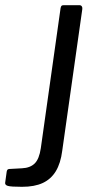

<svg xmlns="http://www.w3.org/2000/svg" viewBox="-123 -550 379 740"><path d="M116.8 31.4Q110.7 79.2 92.2 109.8Q73.7 140.3 41.9 155.2Q10.1 170 -38.2 170Q-81 170 -92.7 166.5Q-104.4 163 -103.1 154.2L-97.1 110.9Q-96.1 106.6 -94.3 104.2Q-92.5 101.8 -87.5 101.3L-38.3 98.6Q-6.6 97.1 10.8 79.9Q28.2 62.7 34.3 21.1L110.5 -518.8Q111.8 -525.4 114.2 -527.7Q116.6 -530 122.7 -530H183.2Q189.3 -530 192.3 -525.5Q195.2 -521 194.2 -514.9L116.8 31.4Z"/></svg>

Font: Libre Franklin Thin
Style: Italic
Weight: 100
Italic angle: -8°
Designer: Pablo Impallari, Rodrigo Fuenzalida, Nhung Nguyen
Foundry: Impallari Type
Version: Version 3.000